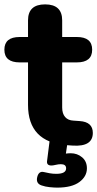

<svg xmlns="http://www.w3.org/2000/svg" viewBox="-31 -660 444 877"><path d="M301 5 273 3Q185 -4 141 -50Q97 -96 97 -181V-567Q97 -640 175 -640Q253 -640 253 -567V-169Q253 -141 266.5 -125.5Q280 -110 305 -109L333 -107Q393 -103 393 -53Q393 11 301 5ZM59 -375Q-11 -375 -11 -433Q-11 -491 59 -491H320Q390 -491 390 -433Q390 -375 320 -375ZM230 197Q217 197 196.5 195Q176 193 159 187Q132 178 139 149Q146 120 170 126Q182 129 196.5 131.5Q211 134 226 134Q271 134 271 109Q271 90 247 90Q236 90 223.5 93Q211 96 204 96Q181 96 184 75L196 -20H279L268 55L240 49Q251 44 266 42Q281 40 292 40Q322 40 344 58.5Q366 77 366 109Q366 146 331.5 171.5Q297 197 230 197Z"/></svg>

Font: Nunito VF Beta Light
Style: Regular
Weight: 300
Designer: Vernon Adams
Foundry: newtypography
Version: Version 3.001